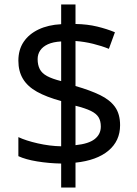

<svg xmlns="http://www.w3.org/2000/svg" viewBox="-20 -779 612 857"><path d="M253 -49Q198 -50 146 -58.5Q94 -67 62 -82V-167Q96 -151 149 -139Q202 -127 253 -126V-328Q187 -346 145 -369.5Q103 -393 82.5 -427Q62 -461 62 -508Q62 -557 85.5 -592Q109 -627 152 -647.5Q195 -668 253 -671V-759H317V-672Q370 -671 413.5 -660.5Q457 -650 493 -635L466 -561Q434 -574 395.5 -583.5Q357 -593 317 -596V-395Q383 -376 427 -354.5Q471 -333 493.5 -301.5Q516 -270 516 -220Q516 -150 464 -106.5Q412 -63 317 -53V58H253ZM317 -131Q376 -137 403 -158.5Q430 -180 430 -214Q430 -239 420 -255.5Q410 -272 385.5 -284Q361 -296 317 -307ZM253 -594Q217 -592 194 -581.5Q171 -571 159.5 -554Q148 -537 148 -515Q148 -489 157.5 -470.5Q167 -452 190 -439.5Q213 -427 253 -417Z"/></svg>

Font: hexguzrati15
Style: Regular
Weight: 400
Designer: Jelle Bosma - Monotype Design Team
Foundry: Monotype Imaging Inc.
Version: Version 2.006